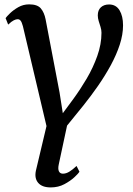

<svg xmlns="http://www.w3.org/2000/svg" viewBox="-20 -586 594 859"><path d="M309 -144.5Q339 -185.5 367.8 -234.2Q396.5 -283 415.2 -335.5Q434 -388 434 -439.5Q434 -452 429.8 -465.5Q425.5 -479 421.5 -492Q417.5 -505 417.5 -517Q417.5 -540.5 431.2 -553.2Q445 -566 468 -566Q499 -566 514.8 -540Q530.5 -514 530.5 -472.5Q530.5 -431.5 515.8 -386.2Q501 -341 475.8 -294.5Q450.5 -248 418.8 -202.2Q387 -156.5 353 -114Q334 -90.5 315.2 -67.5Q296.5 -44.5 280 -24L243 149Q238.5 169.5 243.5 180.2Q248.5 191 261.5 191Q275.5 191 290 182.2Q304.5 173.5 322.5 156.5L335.5 182.5Q331 190 313 206.8Q295 223.5 268 238Q241 252.5 207 252.5Q168.5 252.5 151 232.2Q133.5 212 140.5 178L188 -22L82.5 -468.5Q77.5 -487 72.2 -493.5Q67 -500 59 -500Q51.5 -500 41.8 -495.2Q32 -490.5 16.5 -476L5 -505Q9 -511 24.2 -526Q39.5 -541 61.8 -553.8Q84 -566.5 110.5 -566.5Q147.5 -566.5 162.8 -548.2Q178 -530 184 -499.5L246.5 -172L261 -79.5Z"/></svg>

Font: Merriweather 20pt
Style: Italic
Weight: 400
Italic angle: -7.8°
Version: Version 2.101